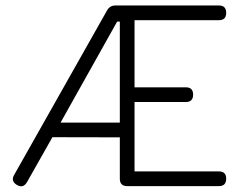

<svg xmlns="http://www.w3.org/2000/svg" viewBox="-20 -664 868 685"><path d="M434 0Q407.5 0 407.5 -26.5V-174L167 -174.5L76.5 -14.5Q63 9 40.5 -4Q17.5 -18 30.5 -40L361.5 -626Q367 -636 374.5 -640.2Q382 -644.5 392.5 -644.5H761Q787 -644.5 787 -618Q787 -592 761 -592H460V-352.5H643Q669 -352.5 669 -326.5Q669 -300 643 -300H460V-52.5H761Q787 -52.5 787 -26.5Q787 0 761 0ZM196 -226.5H407.5V-587H398Z"/></svg>

Font: Jura Light
Style: Regular
Weight: 400
Version: Version 5.106